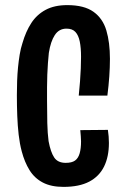

<svg xmlns="http://www.w3.org/2000/svg" viewBox="-20 -725 489 751"><path d="M228 6Q180 6 147.5 -11Q115 -28 95.5 -59.5Q76 -91 65 -133Q57 -163 53 -198Q49 -233 47.5 -272Q46 -311 46 -353Q46 -381 47 -408.5Q48 -436 50.5 -461.5Q53 -487 57 -511.5Q61 -536 68 -557Q81 -602 102.5 -635Q124 -668 158.5 -686.5Q193 -705 243 -705Q309 -705 345.5 -679Q382 -653 396 -606Q410 -559 410 -495Q410 -462 407.5 -426Q405 -390 400 -351H288Q291 -380 293 -406.5Q295 -433 296 -457.5Q297 -482 297 -503Q297 -538 292 -562.5Q287 -587 275 -600Q263 -613 240 -613Q211 -613 194.5 -588Q178 -563 171 -518Q169 -500 167.5 -478.5Q166 -457 165 -433Q164 -409 164 -383.5Q164 -358 164 -332Q164 -284 165 -243.5Q166 -203 170 -173Q178 -130 192 -109Q206 -88 237 -88Q261 -88 273.5 -97Q286 -106 291.5 -125Q297 -144 297 -172Q297 -181 296 -192.5Q295 -204 294 -216L402 -217Q404 -204 405 -191Q406 -178 406 -166Q406 -112 387 -73.5Q368 -35 329 -14.5Q290 6 228 6Z"/></svg>

Font: Truculenta
Style: Bold
Weight: 700
Designer: Ivan Castro, Eva Sanz & Omnibus-Type Team
Foundry: Omnibus-Type
Version: Version 1.002